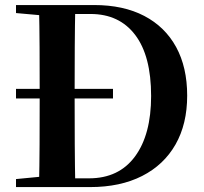

<svg xmlns="http://www.w3.org/2000/svg" viewBox="-20 -761 829 781"><path d="M439.6 -360.6H45.1V-399.4H439.6ZM45.1 0V-32.6L198.2 -47.3H212.6V0ZM138.6 0Q140.6 -85.2 141 -173.4Q141.4 -261.6 141.4 -359.2V-390.3Q141.4 -480 141 -567.1Q140.6 -654.1 138.6 -740.5H286.3Q284.6 -655.6 284.1 -568.2Q283.6 -480.8 283.6 -390.3V-359.2Q283.6 -263 284.1 -174.8Q284.6 -86.6 286.3 0ZM212.6 0V-35.6H342.2Q463.6 -35.6 529.1 -124.5Q594.7 -213.4 594.7 -370.5Q594.7 -533.7 529.9 -618.9Q465.1 -704.1 348.4 -704.1H212.6V-740.5H362.6Q482.1 -740.5 566.7 -696.3Q651.3 -652.1 696.4 -569.7Q741.4 -487.2 741.4 -371.9Q741.4 -256.6 694 -173.4Q646.6 -90.2 558 -45.1Q469.4 0 346.4 0ZM45.1 -707.9V-740.5H212.6V-694.2H198.2Z"/></svg>

Font: Noto Serif JP
Style: Regular
Weight: 200
Designer: Ryoko NISHIZUKA 西塚涼子 (kana & ideographs); Frank Grießhammer (Latin, Greek & Cyrillic); Wenlong ZHANG 张文龙 (bopomofo); San
Foundry: Adobe
Version: Version 2.001;hotconv 1.1.0;makeotfexe 2.6.0